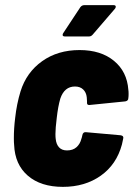

<svg xmlns="http://www.w3.org/2000/svg" viewBox="-20 -720 521 748"><path d="M35 -156Q34 -164 34 -182Q34 -220 39 -260Q45 -315 60 -364Q83 -438 144 -481.5Q205 -525 290 -525Q373 -525 424 -483Q475 -441 480 -370Q481 -365 481 -354Q481 -344 480 -338Q480 -327 468 -325L329 -311H327Q319 -311 319 -319V-325L318 -341Q316 -360 304 -371.5Q292 -383 272 -383Q231 -383 215 -336Q206 -305 201 -260Q196 -220 196 -198Q196 -185 197 -179Q199 -158 210 -146Q221 -134 241 -134Q264 -134 278 -146.5Q292 -159 297 -179Q299 -184 301 -194Q302 -200 306 -203Q310 -206 315 -205L450 -193Q463 -191 460 -180L455 -157Q434 -79 372.5 -35.5Q311 8 225 8Q139 8 88.5 -35.5Q38 -79 35 -156ZM224 -584Q224 -588 227 -592L293 -692Q299 -700 309 -700H422Q431 -700 431 -694Q431 -689 427 -685L341 -585Q335 -578 327 -578H233Q224 -578 224 -584Z"/></svg>

Font: Barlow Semi Condensed ExtraBold
Style: Italic
Weight: 800
Width: 4
Italic angle: -7°
Designer: Jeremy Tribby
Foundry: Tribby Type
Version: Version 1.408